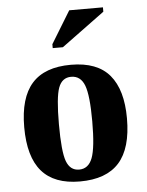

<svg xmlns="http://www.w3.org/2000/svg" viewBox="-51 -737 603 789"><g transform="rotate(-5 250.0 -342.5)"><path d="M461.9 -231.9Q461.9 -108.4 408.9 -49.3Q356 9.8 247.1 9.8Q141.6 9.8 89.8 -50Q38.1 -109.9 38.1 -231.9Q38.1 -353.5 90.6 -412.4Q143.1 -471.2 251 -471.2Q359.9 -471.2 410.9 -410.4Q461.9 -349.6 461.9 -231.9ZM318.8 -231.9Q318.8 -339.4 303 -380.6Q287.1 -421.9 248 -421.9Q210.4 -421.9 195.8 -382.3Q181.2 -342.8 181.2 -231.9Q181.2 -119.1 196 -79.1Q210.9 -39.1 248 -39.1Q286.6 -39.1 302.7 -81.3Q318.8 -123.5 318.8 -231.9ZM183.1 -545.9V-562L264.2 -694.8H403.3V-676.8L225.1 -545.9Z"/></g></svg>

Font: Tinos
Style: Bold
Weight: 700
Designer: Steve Matteson
Foundry: Monotype Imaging Inc.
Version: Version 1.23